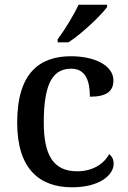

<svg xmlns="http://www.w3.org/2000/svg" viewBox="-20 -786 542 816"><path d="M225 -619V-606H271C327 -642 410 -721 435 -756V-766H314C293 -721 254 -657 225 -619ZM286 10C405 10 463 -43 463 -90C463 -108 456 -122 444 -131C421 -88 372 -58 308 -58C207 -58 166 -126 166 -266C166 -443 211 -494 283 -494C345 -494 362 -440 362 -375C434 -375 462 -399 462 -444C462 -510 378 -547 282 -547C152 -547 53 -480 53 -265C53 -67 149 10 286 10Z"/></svg>

Font: Noto Serif Medium
Style: Regular
Weight: 500
Designer: Monotype Design Team
Foundry: Monotype Imaging Inc.
Version: Version 2.013